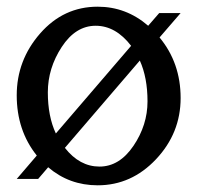

<svg xmlns="http://www.w3.org/2000/svg" viewBox="-20 -535 590 574"><path d="M398 -354 174 -93Q218 -37 277.5 -37Q337 -37 379 -99Q421 -161 421 -232Q421 -303 398 -354ZM423 -458 456 -496H520L457 -423Q520 -347 520 -242Q520 -137 446.5 -59Q373 19 272 19Q187 19 124 -35L94 0H30L90 -70Q30 -145 30 -250Q30 -355 100 -435Q170 -515 272 -515Q357 -515 423 -458ZM372 -398Q326 -458 266 -458Q206 -458 164.5 -394.5Q123 -331 123 -259Q123 -187 147 -136Z"/></svg>

Font: Sawarabi Mincho
Style: Regular
Weight: 400
Version: Version 1.00